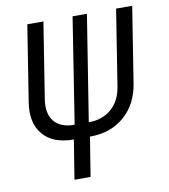

<svg xmlns="http://www.w3.org/2000/svg" viewBox="-82 -620 764 869"><g transform="rotate(-10 300.0 -185.0)"><path d="M190 180 219 0Q123 0 77.5 -54.5Q32 -109 47 -202L102 -550H176L121 -202Q111 -137 140.5 -101Q170 -65 234 -65L310 -550H376L299 -65Q362 -65 403.5 -101Q445 -137 455 -202L510 -550H584L529 -202Q514 -109 451.5 -54.5Q389 0 293 0L264 180Z"/></g></svg>

Font: JetBrains Mono NL Light
Style: Italic
Weight: 300
Italic angle: -9°
Designer: Philipp Nurullin, Konstantin Bulenkov
Foundry: JetBrains
Version: Version 2.304; ttfautohint (v1.8.4.7-5d5b)